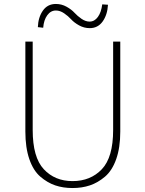

<svg xmlns="http://www.w3.org/2000/svg" viewBox="-20 -936 734 969"><path d="M108 -272V-726H145V-280Q145 -142 201 -82Q257 -22 346 -22Q437 -22 494 -82Q551 -142 551 -280V-726H587V-272Q587 -191 566.5 -133Q546 -75 510 -44.5Q474 -14 434 -0.5Q394 13 346 13Q298 13 258.5 -0.5Q219 -14 183.5 -44.5Q148 -75 128 -133Q108 -191 108 -272ZM433 -794Q404 -794 379 -808Q354 -822 339 -838.5Q324 -855 303.5 -869Q283 -883 262 -883Q236 -883 218.5 -859Q201 -835 198 -796L171 -799Q173 -849 196.5 -882.5Q220 -916 262 -916Q291 -916 316 -902Q341 -888 356 -871.5Q371 -855 391.5 -841Q412 -827 432 -827Q457 -827 474 -850.5Q491 -874 496 -914L525 -912Q522 -861 498 -827.5Q474 -794 433 -794Z"/></svg>

Font: Noto Sans Korean Thin
Style: Regular
Weight: 250
Designer: Ryoko NISHIZUKA  (kana & ideographs); Paul D. Hunt (Latin, Greek & Cyrillic); Wenlong ZHANG  (bopomofo); Sandoll Communi
Foundry: Adobe Systems Incorporated
Version: Version 1.0001;PS 1;hotconv 1.0.78;makeotf.lib2.5.61930